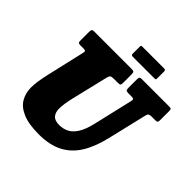

<svg xmlns="http://www.w3.org/2000/svg" viewBox="-233 -1107 1325 1325"><g transform="rotate(45 430.0 -444.0)"><path d="M391.5 -584.5 328 -320Q310.5 -247 310.5 -201.5Q310.5 -167 328.5 -144.8Q346.5 -122.5 392 -122.5Q428 -122.5 459.5 -137.8Q491 -153 516 -191.8Q541 -230.5 557.5 -300L625 -589Q628.5 -604 625.5 -609.5Q622.5 -615 603.5 -615H575Q556.5 -615 552 -620.8Q547.5 -626.5 547.5 -644.5V-719Q547.5 -736.5 550.8 -743.2Q554 -750 572 -750H838Q853.5 -750 856.8 -745Q860 -740 860 -724V-639Q860 -623.5 855.2 -619.2Q850.5 -615 837 -615H803.5Q785.5 -615 777.5 -610.5Q769.5 -606 766 -590.5L697 -300Q672 -193.5 627.2 -121.8Q582.5 -50 511.8 -13.8Q441 22.5 337 22.5Q238 22.5 179.5 -2.5Q121 -27.5 95.8 -70.8Q70.5 -114 70.5 -168Q70.5 -199.5 76 -234Q81.5 -268.5 89.5 -305L155.5 -591Q158.5 -604.5 155.8 -609.8Q153 -615 135.5 -615H106.5Q92 -615 87.2 -619Q82.5 -623 82.5 -640V-723.5Q82.5 -739.5 87.2 -744.8Q92 -750 107.5 -750H469.5Q487 -750 492.2 -745.2Q497.5 -740.5 497.5 -722.5V-640Q497.5 -624 493 -619.5Q488.5 -615 473 -615H433Q410.5 -615 403.2 -609.5Q396 -604 391.5 -584.5ZM402 -831V-897.5Q402 -904.5 403.8 -907.8Q405.5 -911 412 -911H625Q634.5 -911 638.2 -908.2Q642 -905.5 642 -895.5V-830Q642 -822 640.5 -818.5Q639 -815 631 -815H419.5Q410 -815 406 -817.8Q402 -820.5 402 -831Z"/></g></svg>

Font: Besley* Narrow Fatface
Style: Italic
Weight: 900
Width: 4
Italic angle: -13°
Designer: Owen Earl
Foundry: indestructible type*
Version: Version 3.000; ttfautohint (v1.8.3)